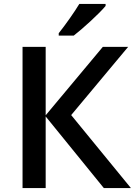

<svg xmlns="http://www.w3.org/2000/svg" viewBox="-20 -951 682 971"><path d="M514 -921V-931H381Q363 -901 333.5 -859Q304 -817 277 -783V-771H353Q388 -798 438.5 -844.5Q489 -891 514 -921ZM628 -714H500L211 -368V-714H94V0H211V-362L505 0H642L340 -369Z"/></svg>

Font: OpenSansMMV
Style: Semibold
Weight: 600
Designer: Steve Matteson
Foundry: Ascender Corporation
Version: Version 6.000